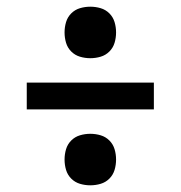

<svg xmlns="http://www.w3.org/2000/svg" viewBox="-20 -627 540 574"><path d="M250 -453Q234 -453 219 -457.5Q204 -462 193 -473Q182 -484 177.5 -499Q173 -514 173 -530Q173 -546 177.5 -561Q182 -576 193 -587Q204 -598 219 -602.5Q234 -607 250 -607Q266 -607 281 -602.5Q296 -598 307 -587Q318 -576 322.5 -561Q327 -546 327 -530Q327 -514 322.5 -499Q318 -484 307 -473Q296 -462 281 -457.5Q266 -453 250 -453ZM440 -300H60V-380H440ZM250 -73Q234 -73 219 -77.5Q204 -82 193 -93Q182 -104 177.5 -119Q173 -134 173 -150Q173 -166 177.5 -181Q182 -196 193 -207Q204 -218 219 -222.5Q234 -227 250 -227Q266 -227 281 -222.5Q296 -218 307 -207Q318 -196 322.5 -181Q327 -166 327 -150Q327 -134 322.5 -119Q318 -104 307 -93Q296 -82 281 -77.5Q266 -73 250 -73Z"/></svg>

Font: Iosevka Semibold
Style: Regular
Weight: 600
Monospace: yes
Designer: Belleve Invis
Foundry: Belleve Invis
Version: Version 33.2.3; ttfautohint (v1.8.4)